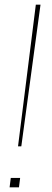

<svg xmlns="http://www.w3.org/2000/svg" viewBox="-20 -800 220 820"><path d="M71 -175H57L133 -780H153ZM61 0H21L26 -40H66Z"/></svg>

Font: Tanohe Sans Thin
Style: Italic
Weight: 100
Designer: Village Type and Design LLC & Cristiano Sobral
Foundry: Cooper Hewitt Smithsonian Design Museum
Version: Version 1.00;September 29, 2021;FontCreator 13.0.0.2655 64-b